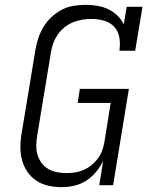

<svg xmlns="http://www.w3.org/2000/svg" viewBox="-20 -763 640 791"><path d="M234 8Q206 8 179 2Q152 -4 130 -18.5Q108 -33 93 -55Q78 -77 71 -103Q64 -129 64 -157Q64 -185 69 -213L126 -558Q130 -582 138 -606Q146 -630 159.5 -652.5Q173 -675 192.5 -693Q212 -711 235 -723Q258 -735 283 -739Q308 -743 333 -743Q357 -743 381 -739Q405 -735 426 -725Q447 -715 463.5 -699Q480 -683 490 -663L502 -735H567L537 -554H472Q476 -581 472 -607Q468 -633 451.5 -651.5Q435 -670 409.5 -677.5Q384 -685 358 -685Q339 -685 319.5 -682Q300 -679 281.5 -671.5Q263 -664 246.5 -651Q230 -638 218.5 -621.5Q207 -605 200 -586.5Q193 -568 190 -548L133 -203Q130 -184 129.5 -164Q129 -144 134.5 -125.5Q140 -107 151 -92Q162 -77 178 -67.5Q194 -58 213 -54Q232 -50 252 -50Q270 -50 288 -52.5Q306 -55 323.5 -62.5Q341 -70 356 -82Q371 -94 382.5 -109Q394 -124 400.5 -141.5Q407 -159 410 -177L436 -339H300L309 -397H511L446 0H389L405 -101Q394 -77 376 -55Q358 -33 335 -18.5Q312 -4 286 2Q260 8 234 8Z"/></svg>

Font: Iosevka Slab Light Extended
Style: Italic
Weight: 300
Width: 7
Italic angle: -9°
Monospace: yes
Designer: Belleve Invis
Foundry: Belleve Invis
Version: Version 11.1.0; ttfautohint (v1.8.3)